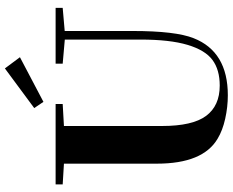

<svg xmlns="http://www.w3.org/2000/svg" viewBox="-100 -802 915 754"><g transform="rotate(-90 357.0 -424.5)"><path d="M334.5 -710.9 310.1 -747.1 465.8 -862.3 509.8 -803.2ZM360.4 13.2Q314.5 13.2 268.3 2.9Q222.2 -7.3 189.9 -26.9Q91.8 -84.5 91.8 -265.6V-630.4L10.3 -635.3V-663.1H326.2V-635.3L239.7 -630.4V-245.1Q239.7 -125.5 279.5 -72Q319.3 -18.6 398.4 -18.6Q460.4 -18.6 499 -47.1Q537.6 -75.7 558.3 -145Q579.1 -214.4 579.1 -330.1V-627L484.4 -635.3V-663.1H703.6V-635.3L612.8 -627.4V-361.3Q612.8 -191.9 584.5 -121.1Q531.7 13.2 360.4 13.2Z"/></g></svg>

Font: Elstob 18pt
Style: Bold
Weight: 700
Designer: Peter S. Baker
Version: Version 1.015